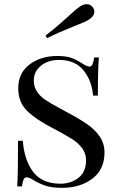

<svg xmlns="http://www.w3.org/2000/svg" viewBox="-20 -892 575 926"><path d="M378 -585Q400 -571 412 -571Q421 -571 426 -581.5Q431 -592 434 -615H457Q452 -563 452 -431H429Q423 -503 382.5 -553Q342 -603 265 -603Q212 -603 177.5 -575Q143 -547 143 -504Q143 -473 158.5 -450Q174 -427 198.5 -410.5Q223 -394 268 -370L301 -352Q363 -319 400.5 -293Q438 -267 461 -233.5Q484 -200 484 -156Q484 -75 425.5 -30.5Q367 14 279 14Q231 14 200.5 4Q170 -6 142 -23Q120 -37 108 -37Q99 -37 94 -26.5Q89 -16 86 7H63Q67 -42 67 -213H90Q97 -120 140 -63Q183 -6 272 -6Q322 -6 358.5 -34.5Q395 -63 395 -119Q395 -152 376 -177.5Q357 -203 325 -223Q293 -243 236 -273Q154 -315 111 -357Q68 -399 68 -466Q68 -540 122.5 -581Q177 -622 256 -622Q300 -622 325.5 -612.5Q351 -603 378 -585ZM398 -872Q417 -872 429 -855Q435 -846 435 -836Q435 -814 408 -797Q387 -784 336 -765Q261 -735 207 -708L200 -721Q241 -752 270.5 -778.5Q300 -805 307 -811Q344 -846 368 -862Q384 -872 398 -872Z"/></svg>

Font: Playfair Display SC
Style: Regular
Weight: 400
Designer: Claus Eggers Sørensen
Foundry: Claus Eggers Sørensen
Version: Version 1.200; ttfautohint (v1.6)